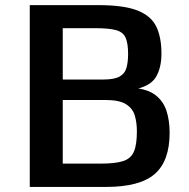

<svg xmlns="http://www.w3.org/2000/svg" viewBox="-20 -736 745 756"><path d="M97.2 0V-715.8H367.7Q467.8 -715.8 521.5 -694.6Q575.2 -673.3 595.5 -631.1Q615.7 -588.9 615.7 -524.9Q615.7 -468.8 593.8 -432.4Q571.8 -396 506.3 -383.3L506.8 -389.6Q561 -385.3 591.8 -361.8Q622.6 -338.4 635.3 -300.3Q647.9 -262.2 647.9 -212.9Q647.9 -102.1 589.4 -51Q530.8 0 397.9 0ZM227.1 -91.8H377.9Q433.6 -91.8 464.4 -101.6Q495.1 -111.3 507.1 -138.7Q519 -166 519 -218.8Q519 -253.4 510.7 -281.2Q502.4 -309.1 476.1 -325.7Q449.7 -342.3 395.5 -342.3H227.1ZM227.1 -422.9H387.2Q430.2 -422.9 450.9 -434.6Q471.7 -446.3 478 -469Q484.4 -491.7 484.4 -523.4Q484.4 -565.9 474.4 -587.9Q464.4 -609.9 436.8 -617.4Q409.2 -625 356.4 -625H227.1Z"/></svg>

Font: Monda SemiBold
Style: Regular
Weight: 600
Designer: Vernon Adams
Foundry: Vernon Adams
Version: Version 2.200